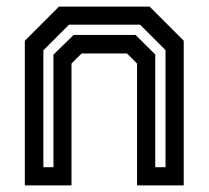

<svg xmlns="http://www.w3.org/2000/svg" viewBox="-20 -560 630 580"><path d="M55 0V-437L158 -540H432L535 -437V0H394V-368L363.5 -398.5H226.5L196 -368V0ZM111 -55H141.5V-395L202.5 -454.5H389.5L449 -395.5V-55H480V-408.5L403 -485.5H188.5L111 -408Z"/></svg>

Font: Tourney SemiBold
Style: Regular
Weight: 600
Version: Version 1.015